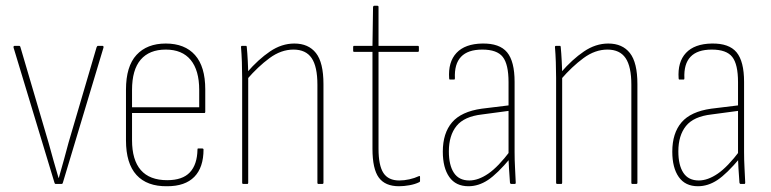

<svg xmlns="http://www.w3.org/2000/svg" viewBox="-20 -638 2673 666"><path d="M173 0Q170 0 169 -4L27 -473Q26 -479 31 -479H46Q50 -479 51 -474L149 -141Q157 -111 165.5 -81.5Q174 -52 183 -21H184Q193 -53 201.5 -83Q210 -113 218 -144L315 -474Q317 -479 320 -479H335Q340 -479 339 -473L198 -4Q197 0 194 0Z M560 8Q490 9 453.5 -31Q417 -71 417 -151V-327Q417 -408 453.5 -447.5Q490 -487 555 -487Q621 -487 656.5 -447Q692 -407 692 -328V-250Q692 -246 689 -246H438V-152Q438 -83 468.5 -48Q499 -13 560 -13Q613 -13 638.5 -40Q664 -67 665 -119Q665 -123 667 -123H682Q685 -123 686 -120Q686 -57 654 -24.5Q622 8 560 8ZM438 -266H671V-326Q671 -394 641.5 -430Q612 -466 555 -466Q498 -466 468 -431Q438 -396 438 -326Z M1084 0Q1081 0 1081 -4V-344Q1081 -407 1061 -436.5Q1041 -466 998 -466Q955 -466 915 -436.5Q875 -407 837 -363V-387Q876 -432 916.5 -459.5Q957 -487 1001 -487Q1050 -487 1076 -454Q1102 -421 1102 -346V-4Q1102 0 1098 0ZM824 0Q820 0 820 -4V-368Q820 -395 819 -423Q818 -451 816 -475Q816 -479 820 -479H833Q836 -479 836 -475Q838 -455 839.5 -426Q841 -397 841 -378V-373V-4Q841 0 838 0Z M1364 8Q1316 8 1294 -22Q1272 -52 1272 -122V-458H1208Q1205 -458 1205 -462V-475Q1205 -479 1208 -479H1272L1274 -614Q1275 -618 1278 -618H1289Q1293 -618 1293 -614V-479H1429Q1433 -479 1433 -475V-462Q1433 -458 1429 -458H1293V-122Q1293 -64 1310 -38Q1327 -12 1365 -12Q1382 -12 1400 -16Q1418 -20 1433 -27Q1437 -29 1437 -24V-10Q1437 -7 1434 -6Q1420 1 1400.5 4.5Q1381 8 1364 8Z M1753 0Q1750 0 1749 -4Q1747 -30 1745.5 -55Q1744 -80 1744 -99V-104V-353Q1744 -415 1724 -440.5Q1704 -466 1653 -466Q1553 -466 1558 -366Q1558 -362 1555 -362H1541Q1538 -362 1538 -366Q1534 -423 1563.5 -454.5Q1593 -486 1653 -487Q1713 -488 1739 -456.5Q1765 -425 1765 -354V-111Q1765 -83 1766.5 -56Q1768 -29 1769 -4Q1769 0 1766 0ZM1605 8Q1561 8 1538.5 -24Q1516 -56 1516 -112Q1516 -176 1548 -213.5Q1580 -251 1651 -261L1749 -273V-254L1652 -241Q1590 -234 1563.5 -201Q1537 -168 1537 -113Q1537 -65 1554.5 -38.5Q1572 -12 1608 -12Q1639 -12 1673.5 -35.5Q1708 -59 1751 -116V-90Q1705 -35 1672.5 -13.5Q1640 8 1605 8Z M2173 0Q2170 0 2170 -4V-344Q2170 -407 2150 -436.5Q2130 -466 2087 -466Q2044 -466 2004 -436.5Q1964 -407 1926 -363V-387Q1965 -432 2005.5 -459.5Q2046 -487 2090 -487Q2139 -487 2165 -454Q2191 -421 2191 -346V-4Q2191 0 2187 0ZM1913 0Q1909 0 1909 -4V-368Q1909 -395 1908 -423Q1907 -451 1905 -475Q1905 -479 1909 -479H1922Q1925 -479 1925 -475Q1927 -455 1928.5 -426Q1930 -397 1930 -378V-373V-4Q1930 0 1927 0Z M2549 0Q2546 0 2545 -4Q2543 -30 2541.5 -55Q2540 -80 2540 -99V-104V-353Q2540 -415 2520 -440.5Q2500 -466 2449 -466Q2349 -466 2354 -366Q2354 -362 2351 -362H2337Q2334 -362 2334 -366Q2330 -423 2359.5 -454.5Q2389 -486 2449 -487Q2509 -488 2535 -456.5Q2561 -425 2561 -354V-111Q2561 -83 2562.5 -56Q2564 -29 2565 -4Q2565 0 2562 0ZM2401 8Q2357 8 2334.5 -24Q2312 -56 2312 -112Q2312 -176 2344 -213.5Q2376 -251 2447 -261L2545 -273V-254L2448 -241Q2386 -234 2359.5 -201Q2333 -168 2333 -113Q2333 -65 2350.5 -38.5Q2368 -12 2404 -12Q2435 -12 2469.5 -35.5Q2504 -59 2547 -116V-90Q2501 -35 2468.5 -13.5Q2436 8 2401 8Z"/></svg>

Font: Sofia Sans Condensed Thin
Style: Regular
Weight: 250
Version: Version 4.100